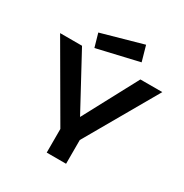

<svg xmlns="http://www.w3.org/2000/svg" viewBox="-219 -1161 1273 1330"><g transform="rotate(30 417.5 -495.5)"><path d="M342.3 0H497.1V-189.9L826.2 -763.2H650.9L418.9 -329.1L184.1 -763.2H8.8L342.3 -189ZM266.1 -792.5 599.1 -870.1 564.9 -991.2 235.8 -898.9Z"/></g></svg>

Font: Krona One
Style: Regular
Weight: 400
Designer: Yvonne Schüttler
Foundry: Yvonne Schüttler
Version: Version 1.002